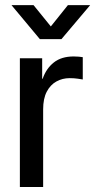

<svg xmlns="http://www.w3.org/2000/svg" viewBox="-20 -749 381 769"><path d="M59.6 0V-515.6H148.9V-433.6H150.9Q165 -474.6 195.6 -498.8Q226.1 -522.9 274.9 -522.9Q286.6 -522.9 296.1 -522Q305.7 -521 311.5 -520V-430.7Q306.2 -431.6 291.5 -433.8Q276.9 -436 258.8 -436Q230 -436 205.8 -422.6Q181.6 -409.2 167.2 -381.6Q152.8 -354 152.8 -311V0ZM114.3 -728.5 183.6 -643.1 252 -728.5H340.8V-728L226.1 -592.3H139.6L26.4 -728V-728.5Z"/></svg>

Font: Inter Cardless Display
Style: Regular
Weight: 400
Designer: Rasmus Andersson
Foundry: rsms
Version: Version 4.001;git-9221beed3